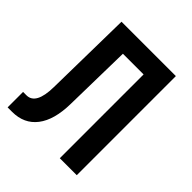

<svg xmlns="http://www.w3.org/2000/svg" viewBox="-200 -862 1000 1000"><g transform="rotate(45 299.5 -362.5)"><path d="M16.6 4.9V-108.9H41.5Q110.4 -108.9 112.3 -240.2L120.6 -730H521V0H396V-617.2H243.7L236.3 -240.2Q234.4 -121.1 186 -58.1Q137.7 4.9 49.3 4.9Z"/></g></svg>

Font: UDEV Gothic 35
Style: Bold
Weight: 700
Version: v2.1.0; ttfautohint (v1.8.4.7-5d5b-dirty) -l 6 -r 45 -G 200 